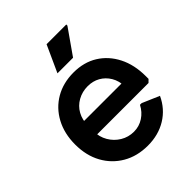

<svg xmlns="http://www.w3.org/2000/svg" viewBox="-204 -845 984 984"><g transform="rotate(-45 288.5 -352.5)"><path d="M297 15Q220 15 161.5 -19Q103 -53 70 -113Q37 -173 37 -253Q37 -332 69.5 -392.5Q102 -453 159.5 -486.5Q217 -520 292 -520Q367 -520 422.5 -485.5Q478 -451 509.5 -389Q541 -327 541 -244V-225L526 -210H91V-306H489L428 -283Q427 -325 408.5 -355.5Q390 -386 360.5 -402.5Q331 -419 294 -419Q254 -419 221 -400.5Q188 -382 170 -349.5Q152 -317 152 -274V-234Q152 -193 171.5 -159.5Q191 -126 224 -106Q257 -86 297 -86Q335 -86 366.5 -106.5Q398 -127 416 -162H428L521 -122Q491 -57 432.5 -21Q374 15 297 15ZM231 -575 297 -720H440V-712L344 -575Z"/></g></svg>

Font: Fustat
Style: Bold
Weight: 700
Designer: Mohamed Gaber, Khaled Hosny, Laura Garcia Mut
Foundry: Kief Type Foundry, Alif Type Foundry, Hard Type Foundry
Version: Version 1.007